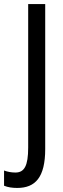

<svg xmlns="http://www.w3.org/2000/svg" viewBox="-69 -734 313 947"><path d="M16 193C105 193 154 141 154 1V-714H70V-6C70 84 51 117 7 117C-14 117 -33 113 -49 107V182C-30 190 -8 193 16 193Z"/></svg>

Font: Noto Sans Gurmukhi UI ExtraCondensed
Style: Regular
Weight: 400
Width: 2
Designer: Jelle Bosma - Monotype Design Team
Foundry: Monotype Imaging Inc.
Version: Version 2.004